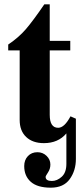

<svg xmlns="http://www.w3.org/2000/svg" viewBox="-20 -650 387 888"><path d="M331 -101V85Q331 139 302.5 178.5Q274 218 215 218Q153 218 122.5 191Q92 164 92 118Q92 90 109 72Q126 54 153 54Q178 54 195.5 71Q213 88 213 111Q213 131 202 147.5Q191 164 191 168Q191 187 220 187Q244 187 265.5 167.5Q287 148 287 108V-33Q249 12 183 12Q131 12 101 -16.5Q71 -45 71 -95V-417H18V-444Q67 -477 100 -515.5Q133 -554 185 -630H210V-461H305V-417H210V-119Q210 -59 249 -59Q278 -59 306 -112Z"/></svg>

Font: STIX
Style: Bold
Weight: 700
Designer: MicroPress Inc., with final additions and corrections provided by Coen Hoffman, Elsevier (retired)
Version: Version 1.1.1